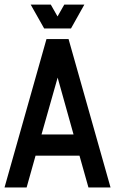

<svg xmlns="http://www.w3.org/2000/svg" viewBox="-20 -829 509 849"><path d="M163.6 -234.4H305.2L234.9 -485.8ZM283.2 -656.2 468.8 0H371.1L331.5 -140.6H137.2L97.7 0H0L185.5 -656.2ZM175.3 -703.1 115.7 -808.6H204.6L234.4 -756.3L264.2 -808.6H353L293.9 -703.1Z"/></svg>

Font: Lambda
Style: Regular
Weight: 400
Designer: GGBotNet
Version: 0.22